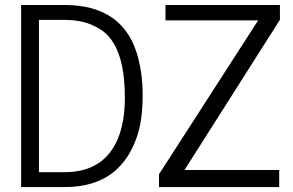

<svg xmlns="http://www.w3.org/2000/svg" viewBox="-20 -760 1190 780"><path d="M626 0V-52.2L1028.8 -677.2H652.3V-739.7H1117.2V-679.7L729.5 -69.3H1114.3V0ZM65.9 0V-739.7H242.2Q487.3 -739.7 542 -522Q559.6 -451.7 559.6 -378.4Q559.6 -305.2 549.3 -253.4Q539.1 -201.7 515.4 -154.5Q491.7 -107.4 456.1 -73.7Q377.4 0 242.2 0ZM138.2 -60.5H242.2Q401.9 -60.5 459 -196.8Q487.3 -265.1 487.3 -363.8Q487.3 -539.1 419.9 -613.8Q393.6 -642.6 348.4 -660.9Q303.2 -679.2 242.2 -679.2H138.2Z"/></svg>

Font: News Cycle
Style: Regular
Weight: 500
Version: Version 0.5.2